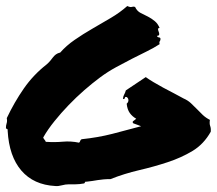

<svg xmlns="http://www.w3.org/2000/svg" viewBox="-20 -621 733 649"><path d="M692.4 -175.8Q668.9 -133.8 630.9 -110.8Q592.8 -87.9 546.9 -72.8Q501 -57.6 450.7 -45.9Q400.4 -34.2 353.5 -15.6Q339.8 -15.6 329.6 -14.6Q319.3 -13.7 310.1 -12.2Q300.8 -10.7 292 -9.3Q283.2 -7.8 272.5 -6.8Q268.6 -7.8 267.6 -5.4Q266.6 -2.9 264.6 -1Q248 2 234.9 2Q221.7 2 212.9 2Q201.2 2 189 5.4Q176.8 8.8 167 7.8Q93.8 3.9 52.2 -44.4Q10.7 -92.8 5.9 -178.7Q6.8 -183.6 4.4 -184.6Q2 -185.5 0 -187.5Q0 -197.3 2.4 -204.1Q4.9 -210.9 2.9 -221.7Q28.3 -275.4 60.5 -321.8Q92.8 -368.2 137.7 -403.3Q144.5 -409.2 149.4 -415Q154.3 -420.9 158.7 -426.8Q163.1 -432.6 168.9 -437Q174.8 -441.4 183.6 -443.4Q204.1 -466.8 232.4 -486.3Q260.7 -505.9 292 -523.9Q323.2 -542 354 -560.1Q384.8 -578.1 410.2 -600.6Q420.9 -595.7 425.8 -597.7Q430.7 -599.6 436.5 -597.7Q443.4 -583 455.6 -577.1Q467.8 -571.3 480 -564.9Q492.2 -558.6 502.9 -549.8Q513.7 -541 519.5 -526.4Q513.7 -526.4 514.2 -522Q514.6 -517.6 516.6 -513.2Q518.6 -508.8 518.1 -504.4Q517.6 -500 510.7 -500Q511.7 -495.1 517.1 -494.6Q522.5 -494.1 522.5 -489.3Q522.5 -484.4 520 -481.4Q517.6 -478.5 519.5 -471.7Q500 -459 476.1 -447.3Q452.1 -435.5 426.3 -422.4Q400.4 -409.2 372.6 -394Q344.7 -378.9 318.4 -359.4Q292 -339.8 264.6 -315.9Q237.3 -292 211.9 -265.6Q186.5 -239.3 164.1 -211.4Q141.6 -183.6 126 -156.2Q127.9 -151.4 130.4 -148.9Q132.8 -146.5 134.8 -141.6Q166 -139.6 192.9 -142.1Q219.7 -144.5 247.1 -138.7Q250 -140.6 251 -144.5Q252 -148.4 255.9 -150.4Q311.5 -156.2 359.4 -168.5Q407.2 -180.7 457 -194.3Q449.2 -197.3 442.9 -199.7Q436.5 -202.1 430.7 -204.1Q425.8 -209 431.2 -212.4Q436.5 -215.8 440.4 -219.7Q426.8 -227.5 418.5 -239.3Q410.2 -251 408.2 -270.5Q414.1 -275.4 414.1 -282.2Q414.1 -289.1 408.2 -293Q404.3 -293.9 403.3 -293Q402.3 -292 401.9 -290Q401.4 -288.1 400.4 -286.6Q399.4 -285.2 395.5 -287.1Q396.5 -295.9 399.9 -301.8Q403.3 -307.6 405.3 -315.4L472.7 -360.4Q483.4 -352.5 499 -343.3Q514.6 -334 531.7 -324.7Q548.8 -315.4 566.9 -306.2Q585 -296.9 600.6 -288.1Q614.3 -282.2 625 -272.5Q635.7 -262.7 645.5 -252.4Q655.3 -242.2 665.5 -232.4Q675.8 -222.7 689.5 -215.8Q687.5 -203.1 690.4 -195.3Q693.4 -187.5 692.4 -175.8Z"/></svg>

Font: Permanent Marker
Style: Regular
Weight: 400
Designer: Font Diner, Inc
Foundry: Font Diner, Inc
Version: Version 1.001